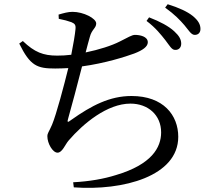

<svg xmlns="http://www.w3.org/2000/svg" viewBox="-20 -840 1040 908"><path d="M258 -751C283 -746 302 -741 318 -735C334 -728 339 -722 337 -702C335 -679 327 -630 317 -581C294 -578 271 -577 250 -577C185 -577 143 -593 88 -646L71 -634C123 -528 156 -516 241 -516C262 -516 282 -517 303 -518C283 -437 247 -300 226 -250C211 -215 204 -211 204 -195C204 -162 229 -118 252 -118C275 -118 288 -157 305 -176C374 -256 487 -350 597 -350C680 -350 742 -296 742 -214C742 -142 697 -62 528 -12C471 6 403 18 326 22L329 46C564 63 823 -7 823 -193C823 -295 753 -386 602 -386C499 -386 413 -341 317 -273C298 -258 297 -262 303 -282C317 -332 348 -446 368 -526C478 -541 574 -572 615 -587C654 -602 679 -619 679 -640C679 -668 641 -675 618 -675C604 -675 585 -663 547 -644C508 -624 448 -605 385 -592C393 -622 399 -646 405 -666C414 -701 435 -707 435 -729C435 -753 375 -784 323 -784C302 -784 281 -778 257 -771ZM673 -741C717 -708 742 -675 762 -650C782 -624 792 -604 808 -604C825 -603 837 -615 837 -633C837 -653 828 -670 804 -692C778 -716 737 -738 685 -758ZM761 -804C808 -770 831 -745 852 -721C873 -696 884 -675 901 -675C917 -675 928 -685 928 -703C928 -724 918 -743 891 -765C866 -785 825 -804 773 -820Z"/></svg>

Font: Noto Serif SC Medium
Style: Regular
Weight: 500
Designer: Ryoko NISHIZUKA 西塚涼子 (kana & ideographs); Frank Grießhammer (Latin, Greek & Cyrillic); Wenlong ZHANG 张文龙 (bopomofo); San
Foundry: Adobe Systems Incorporated
Version: Version 1.001;PS 1.001;hotconv 16.6.54;makeotf.lib2.5.65590